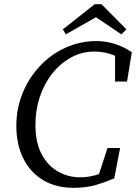

<svg xmlns="http://www.w3.org/2000/svg" viewBox="-20 -881 649 916"><path d="M330 15Q246 15 185 -22Q124 -59 91 -125.5Q58 -192 58 -281Q58 -364 88 -437Q118 -510 170.5 -566Q223 -622 292.5 -653.5Q362 -685 440 -685Q480 -685 521.5 -673.5Q563 -662 609 -632L586 -492H529V-615Q483 -635 431 -635Q371 -635 319.5 -607Q268 -579 229.5 -530.5Q191 -482 170 -419Q149 -356 149 -285Q149 -201 178.5 -145.5Q208 -90 257 -62.5Q306 -35 363 -35Q386 -35 408 -39Q430 -43 452 -50L493 -175H553L525 -30Q485 -13 439.5 1Q394 15 330 15ZM464 -861 583 -741 559 -717 438 -799 294 -717 280 -741 432 -861Z"/></svg>

Font: Source Serif Pro
Style: Italic
Weight: 400
Italic angle: -12°
Designer: Frank Grießhammer
Foundry: Adobe Systems Incorporated
Version: Version 3.001;hotconv 1.0.111;makeotfexe 2.5.65597